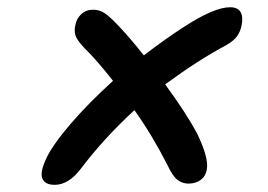

<svg xmlns="http://www.w3.org/2000/svg" viewBox="-20 -581 740 530"><path d="M130.9 -70.8Q104 -70.8 96.9 -88.4Q89.8 -106 107.9 -144Q125 -180.7 174.3 -238.3Q223.6 -295.9 292 -357.9Q253.4 -406.7 226.1 -435.1Q201.7 -458.5 192.4 -474.4Q183.1 -490.2 188 -511.2Q190.9 -529.3 204.1 -541.7Q217.3 -554.2 236.8 -554.2Q254.4 -554.2 268.8 -544.7Q283.2 -535.2 308.1 -508.8Q340.8 -474.1 377 -428.2Q439.9 -476.1 487.8 -506.8Q571.3 -561 615.2 -561Q656.2 -561 647 -511.2Q643.1 -492.7 633.8 -480.2Q624.5 -467.8 604 -456.1Q526.9 -415 436 -348.1Q495.1 -267.1 523.9 -212.9Q557.1 -144.5 550.8 -112.8Q547.9 -94.7 534.2 -84.5Q520.5 -74.2 500 -74.2Q483.4 -74.2 469.7 -84.7Q456.1 -95.2 442.9 -124Q399.9 -208.5 351.1 -276.9Q265.6 -198.2 202.1 -113.8Q168.9 -70.8 130.9 -70.8Z"/></svg>

Font: Shantell Sans Normal
Style: Italic
Weight: 500
Italic angle: -11.31°
Designer: Stephen Nixon, Anya Danilova, Shantell Martin
Foundry: Arrow Type
Version: Version 1.006;[559af2be0]